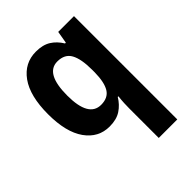

<svg xmlns="http://www.w3.org/2000/svg" viewBox="-224 -675 1033 1033"><g transform="rotate(-45 292.5 -158.0)"><path d="M372 17Q372 -2 373 -24Q374 -46 377 -72H372Q350 -35 316 -12.5Q282 10 229 10Q144 10 92.5 -62.5Q41 -135 41 -271Q41 -410 93.5 -483Q146 -556 233 -556Q285 -556 318.5 -535Q352 -514 375 -476H381L393 -546H513V240H372ZM279 -105Q332 -105 354.5 -141.5Q377 -178 378 -253V-273Q378 -355 355.5 -396Q333 -437 277 -437Q185 -437 185 -269Q185 -105 279 -105Z"/></g></svg>

Font: Noto Sans Gujarati SemiCondensed
Style: Bold
Weight: 700
Width: 4
Designer: Jelle Bosma - Monotype Design Team, Universal Thirst
Foundry: Monotype Imaging Inc.
Version: Version 2.106; ttfautohint (v1.8.4.7-5d5b)